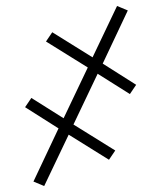

<svg xmlns="http://www.w3.org/2000/svg" viewBox="-20 -484 540 643"><path d="M128 139 92 124 176 -54 64 -125 85 -156 193 -88 274 -258 134 -345 155 -376 290 -292 372 -464 408 -449 324 -271 436 -200 415 -169 307 -237 226 -67 366 20 345 51 210 -33Z"/></svg>

Font: Iosevka Slab Extralight
Style: Regular
Weight: 200
Monospace: yes
Designer: Belleve Invis
Foundry: Belleve Invis
Version: Version 11.1.1; ttfautohint (v1.8.3)